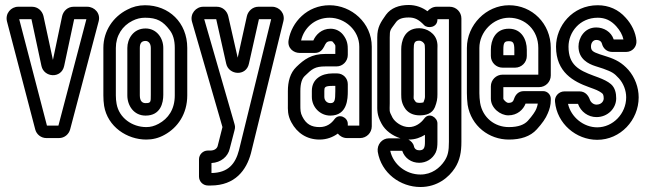

<svg xmlns="http://www.w3.org/2000/svg" viewBox="-20 -528 2584 769"><path d="M168 -25 57 -451H106L146 -264C156 -217 226 -212 237 -264L277 -451H326L214 -25ZM166 25H216C239 25 256 9 261 -10L375 -442C384 -474 359 -501 329 -501H275C251 -501 234 -484 229 -464L192 -288L154 -464C149 -484 132 -501 108 -501H53C24 -501 0 -474 8 -442L121 -10C126 10 144 25 166 25Z M444 -336C444 -385 470 -425 511 -445C527 -453 543 -457 561 -457C609 -457 633 -443 660 -407C673 -390 680 -367 680 -336V-146C680 -90 654 -53 615 -32C598 -23 583 -19 566 -19C509 -19 457 -56 447 -112C445 -123 444 -133 444 -146ZM561 -507C535 -507 511 -501 489 -489C434 -461 394 -405 394 -336V-146C394 -131 395 -117 397 -104C411 -20 489 31 566 31C591 31 616 25 639 12C692 -17 730 -72 730 -146V-336C730 -438 656 -507 561 -507ZM563 -414C513 -414 490 -371 490 -336V-146C490 -105 516 -65 563 -65C624 -65 634 -117 634 -148V-336C634 -376 607 -414 563 -414ZM563 -364C573 -364 584 -356 584 -336V-148C584 -119 584 -115 563 -115C550 -115 540 -123 540 -146V-336C540 -355 547 -364 563 -364Z M827 165V125C865 123 893 99 900 68L919 -5C923 -19 921 -24 919 -32L798 -451H846L886 -273C896 -227 966 -221 977 -273L1017 -451H1066L937 74C923 127 895 164 827 165ZM824 215C922 215 967 153 985 86L1115 -443C1123 -474 1099 -501 1070 -501H1015C992 -501 974 -484 969 -464L932 -297L894 -464C889 -484 872 -501 848 -501H794C765 -501 740 -473 749 -441L871 -19L852 56C850 65 841 75 822 75H812C793 75 777 91 777 110V179C777 199 793 215 813 215Z M1373 -308V-328C1373 -347 1372 -366 1354 -389C1342 -404 1324 -413 1304 -413C1268 -413 1245 -389 1235 -366H1186C1197 -415 1240 -457 1300 -457C1361 -457 1419 -407 1419 -341V-25H1373V-32C1373 -58 1338 -75 1320 -51C1307 -33 1288 -19 1260 -19C1227 -19 1206 -31 1191 -61C1183 -76 1183 -88 1183 -109V-163C1183 -195 1190 -214 1201 -224C1230 -252 1241 -262 1284 -262H1328C1353 -262 1373 -283 1373 -308ZM1370 25H1422C1448 25 1469 4 1469 -22V-341C1469 -437 1387 -507 1300 -507C1210 -507 1148 -439 1136 -368C1130 -335 1156 -316 1180 -316H1241C1263 -316 1272 -330 1278 -341C1284 -353 1287 -363 1304 -363C1310 -363 1312 -362 1314 -359C1326 -344 1323 -349 1323 -328V-312H1284C1227 -312 1198 -290 1167 -260C1142 -236 1133 -201 1133 -163V-109C1133 -91 1131 -67 1147 -38C1170 5 1209 31 1260 31C1289 31 1314 21 1333 7C1341 17 1354 25 1370 25ZM1330 -234H1312C1268 -234 1229 -212 1229 -164V-140C1229 -99 1262 -65 1303 -65C1372 -65 1373 -134 1373 -163V-191C1373 -215 1354 -234 1330 -234ZM1312 -184H1323V-163C1323 -124 1320 -115 1303 -115C1290 -115 1279 -125 1279 -140V-164C1279 -178 1280 -184 1312 -184Z M1659 74C1648 74 1640 68 1638 58C1635 45 1626 37 1616 31H1618C1643 31 1664 23 1682 12V40C1682 64 1678 74 1659 74ZM1781 -501H1729C1713 -501 1700 -492 1692 -483C1672 -498 1646 -508 1617 -508C1578 -508 1546 -496 1526 -469C1505 -439 1491 -420 1491 -378V-114C1491 -87 1489 -68 1508 -33C1523 -5 1552 16 1584 26H1538C1510 26 1489 51 1493 80C1507 165 1583 221 1664 221C1732 221 1778 182 1802 145C1822 114 1828 81 1828 40V-454C1828 -480 1807 -501 1781 -501ZM1617 -458C1642 -458 1658 -449 1679 -427C1693 -413 1732 -417 1732 -450V-451H1778V40C1778 77 1774 96 1760 117C1742 144 1710 171 1664 171C1606 171 1555 131 1543 76H1591C1601 106 1628 124 1659 124C1687 124 1712 109 1725 83C1731 70 1732 56 1732 40V-34C1732 -57 1699 -80 1679 -53C1666 -35 1644 -19 1618 -19C1589 -19 1562 -39 1552 -57C1537 -86 1541 -81 1541 -114V-378C1541 -410 1543 -407 1566 -439C1574 -450 1588 -458 1617 -458ZM1731 -358C1725 -395 1689 -415 1659 -415C1598 -415 1587 -360 1587 -331V-150C1587 -132 1588 -113 1605 -90C1619 -73 1639 -66 1661 -66C1685 -66 1711 -72 1722 -99C1730 -120 1732 -132 1732 -150V-331C1732 -340 1733 -348 1731 -358ZM1681 -348C1681 -348 1682 -340 1682 -331V-150C1682 -134 1683 -137 1676 -118C1675 -118 1670 -116 1661 -116C1649 -116 1646 -119 1645 -120C1634 -135 1637 -130 1637 -150V-331C1637 -356 1640 -365 1659 -365C1669 -365 1679 -357 1681 -348Z M1946 -182V-133C1946 -95 1984 -66 2016 -66C2052 -66 2076 -89 2085 -113H2134C2133 -106 2131 -100 2128 -92C2124 -82 2113 -65 2094 -44C2080 -29 2057 -19 2018 -19C1961 -19 1913 -57 1903 -116C1901 -130 1900 -142 1900 -155V-336C1900 -400 1955 -457 2019 -457C2083 -457 2136 -408 2136 -336V-229H1993C1967 -229 1946 -208 1946 -182ZM2186 -226V-336C2186 -434 2111 -507 2019 -507C1927 -507 1850 -428 1850 -336V-155C1850 -140 1851 -124 1853 -108C1867 -23 1939 31 2018 31C2065 31 2104 19 2130 -10C2151 -33 2166 -54 2174 -74C2181 -90 2186 -107 2186 -127V-133C2186 -149 2172 -163 2156 -163H2078C2056 -163 2045 -148 2040 -135C2036 -124 2034 -116 2016 -116C2008 -116 1996 -129 1996 -133V-179H2139C2165 -179 2186 -200 2186 -226ZM1993 -257H2043C2069 -257 2090 -278 2090 -304V-329C2090 -368 2070 -413 2018 -413C1963 -413 1946 -366 1946 -329V-304C1946 -278 1967 -257 1993 -257ZM2018 -363C2034 -363 2040 -358 2040 -329V-307H1996V-329C1996 -358 2001 -363 2018 -363Z M2488 -138C2488 -73 2435 -18 2372 -18C2317 -18 2267 -59 2255 -112H2295C2306 -81 2335 -59 2369 -59C2414 -59 2448 -94 2448 -134C2448 -154 2444 -176 2427 -191C2414 -202 2397 -210 2376 -218L2357 -225C2298 -247 2257 -268 2257 -341C2257 -399 2302 -457 2374 -457C2404 -457 2427 -446 2448 -423C2463 -406 2473 -389 2477 -370H2438C2428 -401 2398 -418 2368 -418C2320 -418 2297 -375 2297 -342C2297 -291 2337 -272 2365 -263L2396 -253C2431 -240 2439 -236 2459 -214C2477 -194 2488 -166 2488 -138ZM2538 -138C2538 -178 2523 -218 2497 -248C2471 -277 2446 -290 2412 -301L2381 -311C2355 -320 2347 -325 2347 -342C2347 -357 2356 -368 2368 -368C2382 -368 2389 -361 2391 -353C2395 -336 2409 -320 2432 -320H2488C2512 -320 2531 -340 2529 -365C2526 -398 2510 -431 2486 -457C2457 -490 2418 -507 2374 -507C2272 -507 2207 -423 2207 -341C2207 -238 2278 -201 2339 -179L2358 -172C2375 -166 2388 -158 2393 -153C2394 -152 2398 -148 2398 -134C2398 -122 2388 -109 2369 -109C2357 -109 2346 -118 2342 -130C2337 -144 2325 -162 2301 -162H2241C2218 -162 2200 -142 2203 -120C2211 -33 2287 32 2372 32C2465 32 2538 -47 2538 -138Z"/></svg>

Font: DIN Rundschrift
Style: EngKont
Weight: 400
Width: 3
Version: Version 1.027